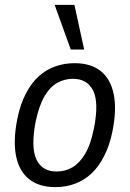

<svg xmlns="http://www.w3.org/2000/svg" viewBox="-20 -758 531 787"><path d="M207 9Q141 9 100 -23Q59 -55 46 -117.5Q33 -180 51 -271Q63 -330 85.5 -373.5Q108 -417 138 -444.5Q168 -472 205.5 -485.5Q243 -499 286 -499Q352 -499 392.5 -467Q433 -435 446 -372.5Q459 -310 441 -220Q429 -161 406.5 -117.5Q384 -74 354.5 -46.5Q325 -19 287.5 -5Q250 9 207 9ZM212 -55Q247 -55 276.5 -72Q306 -89 329 -127.5Q352 -166 365 -232Q386 -337 362 -386Q338 -435 279 -435Q245 -435 215 -418.5Q185 -402 162.5 -363.5Q140 -325 126 -259Q106 -153 129.5 -104Q153 -55 212 -55ZM270 -555 204 -738H285L325 -555Z"/></svg>

Font: Nunito Sans 10pt Condensed
Style: Italic
Weight: 400
Width: 3
Italic angle: -9°
Designer: Vernon Adams
Foundry: Vernon Adams
Version: Version 3.101;gftools[0.9.27]